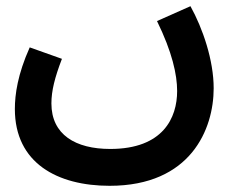

<svg xmlns="http://www.w3.org/2000/svg" viewBox="-20 -369 760 620"><path d="M28 -17C28 158 166 231 334 231C596 231 670 48 670 -84C670 -174 635 -277 595 -349L487 -301C536 -201 552 -128 552 -75C552 11 507 112 336 112C224 112 146 66 146 -35C146 -76 157 -119 180 -179L76 -216C37 -129 28 -64 28 -17Z"/></svg>

Font: Noto Sans Arabic UI SmBd
Style: Regular
Weight: 600
Designer: Monotype Design Team, Nadine Chahine and Nizar Qandah
Foundry: Monotype Imaging Inc.
Version: Version 2.010